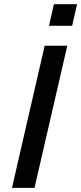

<svg xmlns="http://www.w3.org/2000/svg" viewBox="-20 -912 394 932"><path d="M217.8 -786.6 241.7 -891.6H354L330.1 -786.6ZM38.1 0 196.8 -689.9H306.6L147.5 0Z"/></svg>

Font: HK Grotesk SemiBold Italic
Style: Regular
Weight: 600
Italic angle: -13°
Designer: Alfredo Marco Pradil and Stefan Peev
Foundry: Hanken Design Co.
Version: Version 1.000;PS 001.000;hotconv 1.0.88;makeotf.lib2.5.64775